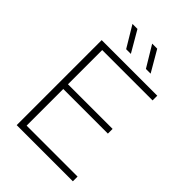

<svg xmlns="http://www.w3.org/2000/svg" viewBox="-267 -1063 1182 1182"><g transform="rotate(45 324.0 -472.0)"><path d="M151 -41H594.5V0H105.5V-740H589.5V-699H151V-401H539.5V-360H151ZM251.5 -807 169 -944.5H212.5L292.5 -807ZM423.5 -807 340.5 -944.5H384.5L464.5 -807Z"/></g></svg>

Font: Encode Sans Expanded ExtraLight
Style: Regular
Weight: 275
Width: 7
Designer: Multiple Designers
Foundry: Impallari Type
Version: Version 2.000